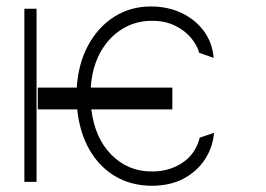

<svg xmlns="http://www.w3.org/2000/svg" viewBox="-20 -573 837 605"><path d="M523.1 -296.9V-228.3H267.8Q278.8 -137.8 331.3 -85Q383.9 -32.3 458.8 -32.7Q512.4 -32.3 554.3 -59.8Q596.2 -87.4 609.4 -139.2L654.5 -154.5Q650.6 -109.4 626.2 -71.6Q601.9 -33.7 559.7 -10.8Q517.4 12.1 458.8 12.4Q392.8 12.1 342.5 -17.9Q292.3 -47.9 261.5 -101.9Q230.8 -155.9 223.4 -228.3H99.1V-296.9H221.9Q226.6 -372.2 257.5 -429.7Q288.4 -487.2 339.5 -519.9Q390.6 -552.6 455.6 -552.6Q508.9 -552.6 552 -532.1Q595.2 -511.7 622.2 -475.3Q649.1 -438.9 653.4 -390.6L607.6 -406.6Q601.2 -430.4 581.9 -453.7Q562.5 -476.9 531.4 -492.2Q500.4 -507.5 458.8 -507.5Q407 -507.5 364.9 -481.5Q322.8 -455.6 296.5 -408.4Q270.2 -361.2 266 -296.9ZM95.2 -545.5V0H56.8V-545.5Z"/></svg>

Font: Inter UI Extra Light
Style: Regular
Weight: 200
Designer: Rasmus Andersson
Foundry: rsms
Version: 3.2;8d6f07862